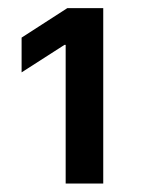

<svg xmlns="http://www.w3.org/2000/svg" viewBox="-20 -797 340 464"><path d="M138.7 -688.5H135.7L32.2 -622.1V-706.1L142.6 -777.3H229.5V-353.5H138.7Z"/></svg>

Font: WEMIX Pretendard SemiBold
Style: Regular
Weight: 600
Designer: Base glyphs from Inter by Rasmus Andersson; Hangeul glyphs from Noto Sans CJK(Source Han Sans) by Jang Soo-young and Kan
Foundry: Kil Hyung-jin
Version: Version 1.000